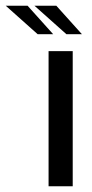

<svg xmlns="http://www.w3.org/2000/svg" viewBox="-121 -648 321 668"><path d="M48 -470H132V0H48ZM10 -529 -101 -628H-25L64 -529ZM110 -529 -1 -628H75L164 -529Z"/></svg>

Font: Smooch Sans Thin SemiBold
Style: Regular
Weight: 600
Version: Version 1.010